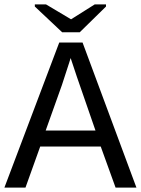

<svg xmlns="http://www.w3.org/2000/svg" viewBox="-20 -852 640 872"><path d="M504.9 0 437.5 -186.5H162.6L95.7 0H0L249 -658.7H355L599.6 0ZM300.8 -588.4 294.9 -569.3 261.2 -465.8 187.5 -259.3H413.6L329.1 -503.4ZM342.3 -705.6H262.2L138.2 -822.3V-832H189L302.2 -764.6H303.2L410.2 -832H461.4V-822.3Z"/></svg>

Font: Cousine
Style: Regular
Weight: 400
Monospace: yes
Designer: Steve Matteson
Foundry: Monotype Imaging Inc.
Version: Version 1.21